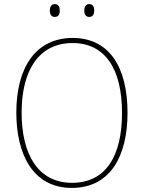

<svg xmlns="http://www.w3.org/2000/svg" viewBox="-20 -911 705 941"><path d="M224 -859C224 -842 231 -828 248 -828C267 -828 273 -841 273 -859C273 -876 267 -891 248 -891C231 -891 224 -875 224 -859ZM393 -859C393 -842 400 -828 417 -828C436 -828 442 -842 442 -859C442 -876 436 -891 417 -891C400 -891 393 -876 393 -859ZM605 -358C605 -583 515 -725 336 -725C158 -725 60 -584 60 -359C60 -154 142 10 332 10C524 10 605 -151 605 -358ZM86 -359C86 -563 168 -700 336 -700C493 -700 578 -576 578 -358C578 -148 500 -15 333 -15C168 -15 86 -152 86 -359Z"/></svg>

Font: Noto Sans Lao SemiCondensed Thin
Style: Regular
Weight: 100
Width: 4
Designer: Monotype Design Team
Foundry: Monotype Imaging Inc.
Version: Version 2.003